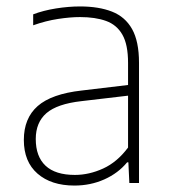

<svg xmlns="http://www.w3.org/2000/svg" viewBox="-20 -568 530 596"><path d="M211 8Q139 8 96.5 -29Q54 -66 54 -133.5Q54 -201 97 -238.8Q140 -276.5 233.5 -287L397 -306.5L398.5 -273.5L232.5 -254Q157.5 -245.5 124.2 -216.8Q91 -188 91 -136.5Q91 -82 121.5 -53.5Q152 -25 212.5 -25Q256.5 -25 300 -44.8Q343.5 -64.5 377.5 -110V-373Q377.5 -429.5 360 -460.2Q342.5 -491 309.2 -503Q276 -515 228.5 -515Q198 -515 160.2 -509.2Q122.5 -503.5 83 -489.5V-523.5Q114.5 -535.5 153.8 -541.8Q193 -548 228.5 -548Q286.5 -548 327.5 -532Q368.5 -516 390 -477.8Q411.5 -439.5 411.5 -373V0H381.5L378.5 -64H374.5Q347 -30.5 304 -11.2Q261 8 211 8Z"/></svg>

Font: Encode Sans Condensed Thin Thin
Style: Regular
Weight: 250
Version: Version 3.002